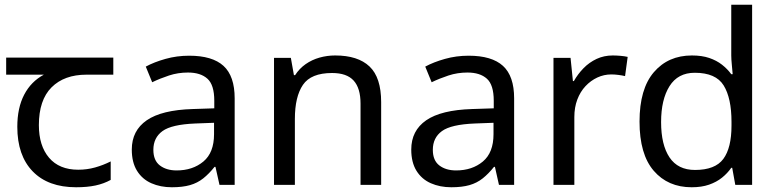

<svg xmlns="http://www.w3.org/2000/svg" viewBox="-20 -780 3278 810"><path d="M301 10Q183 10 118 -57Q53 -124 53 -245Q53 -325 82 -380.5Q111 -436 165 -465H6V-537H458V-465H345Q251 -465 197.5 -411.5Q144 -358 144 -252Q144 -165 187 -114.5Q230 -64 310 -64Q347 -64 381 -73.5Q415 -83 447 -99V-21Q418 -5 383 2.5Q348 10 301 10Z M778 -545Q876 -545 923 -502Q970 -459 970 -365V0H906L889 -76H885Q862 -47 837.5 -27.5Q813 -8 781.5 1Q750 10 705 10Q657 10 618.5 -7Q580 -24 558 -59.5Q536 -95 536 -149Q536 -229 599 -272.5Q662 -316 793 -320L884 -323V-355Q884 -422 855 -448Q826 -474 773 -474Q731 -474 693 -461.5Q655 -449 622 -433L595 -499Q630 -518 678 -531.5Q726 -545 778 -545ZM804 -259Q704 -255 665.5 -227Q627 -199 627 -148Q627 -103 654.5 -82Q682 -61 725 -61Q793 -61 838 -98.5Q883 -136 883 -214V-262Z M1394 -546Q1490 -546 1539 -499.5Q1588 -453 1588 -349V0H1501V-343Q1501 -408 1472 -440Q1443 -472 1381 -472Q1292 -472 1258 -422Q1224 -372 1224 -278V0H1136V-536H1207L1220 -463H1225Q1243 -491 1269.5 -509.5Q1296 -528 1328 -537Q1360 -546 1394 -546Z M1957 -545Q2055 -545 2102 -502Q2149 -459 2149 -365V0H2085L2068 -76H2064Q2041 -47 2016.5 -27.5Q1992 -8 1960.5 1Q1929 10 1884 10Q1836 10 1797.5 -7Q1759 -24 1737 -59.5Q1715 -95 1715 -149Q1715 -229 1778 -272.5Q1841 -316 1972 -320L2063 -323V-355Q2063 -422 2034 -448Q2005 -474 1952 -474Q1910 -474 1872 -461.5Q1834 -449 1801 -433L1774 -499Q1809 -518 1857 -531.5Q1905 -545 1957 -545ZM1983 -259Q1883 -255 1844.5 -227Q1806 -199 1806 -148Q1806 -103 1833.5 -82Q1861 -61 1904 -61Q1972 -61 2017 -98.5Q2062 -136 2062 -214V-262Z M2565 -546Q2580 -546 2597.5 -544.5Q2615 -543 2628 -540L2617 -459Q2604 -462 2588.5 -464Q2573 -466 2559 -466Q2528 -466 2500 -453Q2472 -440 2450 -416.5Q2428 -393 2415.5 -360Q2403 -327 2403 -286V0H2315V-536H2387L2397 -438H2401Q2418 -468 2442 -492.5Q2466 -517 2497 -531.5Q2528 -546 2565 -546Z M2898 10Q2798 10 2738 -59.5Q2678 -129 2678 -267Q2678 -405 2738.5 -475.5Q2799 -546 2899 -546Q2941 -546 2972 -535.5Q3003 -525 3026 -507Q3049 -489 3065 -467H3071Q3070 -480 3067.5 -505.5Q3065 -531 3065 -546V-760H3153V0H3082L3069 -72H3065Q3049 -49 3026 -30.5Q3003 -12 2971.5 -1Q2940 10 2898 10ZM2912 -63Q2997 -63 3031.5 -109.5Q3066 -156 3066 -250V-266Q3066 -366 3033 -419.5Q3000 -473 2911 -473Q2840 -473 2804.5 -416.5Q2769 -360 2769 -265Q2769 -169 2804.5 -116Q2840 -63 2912 -63Z"/></svg>

Font: uguzrati15
Style: Book
Weight: 400
Designer: Jelle Bosma - Monotype Design Team, Universal Thirst
Foundry: Monotype Imaging Inc.
Version: Version 2.106